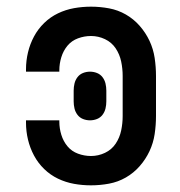

<svg xmlns="http://www.w3.org/2000/svg" viewBox="-20 -548 540 576"><path d="M253 8Q227 8 202 3.5Q177 -1 154 -12Q131 -23 112.5 -41Q94 -59 82 -81.5Q70 -104 64 -129Q58 -154 58 -180V-187H158V-183Q158 -163 164 -143.5Q170 -124 182.5 -109Q195 -94 214 -87Q233 -80 253 -80Q275 -80 295 -89.5Q315 -99 327 -117Q339 -135 343.5 -156.5Q348 -178 348 -200V-320Q348 -342 343.5 -363.5Q339 -385 327 -403Q315 -421 295 -430.5Q275 -440 253 -440Q233 -440 214 -433Q195 -426 182.5 -411Q170 -396 164 -376.5Q158 -357 158 -337V-333H58V-340Q58 -366 64 -391Q70 -416 82 -438.5Q94 -461 112.5 -479Q131 -497 154 -508Q177 -519 202 -523.5Q227 -528 253 -528Q280 -528 307 -523Q334 -518 357.5 -504.5Q381 -491 399 -470.5Q417 -450 428.5 -425.5Q440 -401 444 -374Q448 -347 448 -320V-200Q448 -173 444 -146Q440 -119 428.5 -94.5Q417 -70 399 -49.5Q381 -29 357.5 -15.5Q334 -2 307 3Q280 8 253 8ZM250 -187Q239 -187 229 -191Q219 -195 212.5 -203.5Q206 -212 203.5 -222.5Q201 -233 201 -244V-276Q201 -287 203.5 -297.5Q206 -308 212.5 -316.5Q219 -325 229 -329Q239 -333 250 -333Q261 -333 271 -329Q281 -325 287.5 -316.5Q294 -308 296.5 -297.5Q299 -287 299 -276V-244Q299 -233 296.5 -222.5Q294 -212 287.5 -203.5Q281 -195 271 -191Q261 -187 250 -187Z"/></svg>

Font: Iosevka Semibold
Style: Regular
Weight: 600
Monospace: yes
Designer: Belleve Invis
Foundry: Belleve Invis
Version: Version 33.2.3; ttfautohint (v1.8.4)